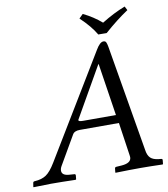

<svg xmlns="http://www.w3.org/2000/svg" viewBox="-89 -887 845 964"><g transform="rotate(-10 333.5 -405.0)"><path d="M307.1 -283.2H474.1L433.1 -549.8H431.2L286.1 -295.9Q283.7 -292.5 283.7 -290Q283.7 -283.2 307.1 -283.2ZM161.1 -79.1Q153.8 -66.9 153.8 -55.7Q153.8 -31.7 189.9 -28.8L216.8 -26.9Q223.6 -26.9 223.1 -19L221.2 0L217.8 2Q147.9 0 92.8 0Q75.7 0 3.9 2L2.9 0L5.9 -19Q6.8 -26.9 15.1 -26.9Q50.3 -28.8 73.2 -43.9Q96.2 -59.1 122.1 -102.1L437 -622.1Q458 -658.2 476.1 -658.2Q485.8 -658.2 489.5 -651.1Q493.2 -644 496.1 -627.9L587.9 -85.9Q591.8 -57.1 605.5 -43.9Q619.1 -30.8 647.9 -27.8L658.2 -26.9Q667 -26.9 666 -19L664.1 0L662.1 2Q592.3 0 548.8 0Q493.7 0 421.9 2L420.9 0L422.9 -19Q423.8 -26.9 431.2 -26.9L459 -28.8Q507.8 -32.7 507.8 -62.5Q507.8 -66.9 506.8 -71.8L481.9 -241.2H282.2Q254.4 -241.2 245.1 -224.1ZM457 -696.8Q431.2 -741.7 377.9 -792L397.9 -812Q449.7 -787.1 491.2 -751Q554.2 -790 611.8 -812L622.1 -792Q562 -752 500 -696.8Z"/></g></svg>

Font: Linux Libertine
Style: Italic
Weight: 400
Italic angle: -12°
Designer: Philipp H. Poll
Foundry: Philipp H. Poll
Version: Version 5.1.6 ; ttfautohint (v0.9)